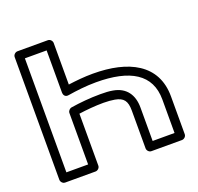

<svg xmlns="http://www.w3.org/2000/svg" viewBox="-131 -878 1079 1046"><g transform="rotate(-20 408.5 -355.5)"><path d="M418 -362C357 -362 298 -356 247 -348C235 -346 225 -335 225 -323V-25H99V-686H225V-441C225 -431 231 -412 254 -416C304 -424 360 -431 418 -431C615 -431 726 -366 726 -219V-25H599V-219C599 -291 565 -344 490 -357C469 -361 445 -362 418 -362ZM418 -312C443 -312 464 -310 482 -307C532 -298 549 -275 549 -219V0C549 11 559 25 574 25H751C762 25 776 15 776 0V-219C776 -406 623 -481 418 -481C367 -481 320 -476 275 -470V-711C275 -722 265 -736 250 -736H74C63 -736 49 -726 49 -711V0C49 11 59 25 74 25H250C261 25 275 15 275 0V-301C318 -307 369 -312 418 -312Z"/></g></svg>

Font: Asimov
Style: XWidOu
Weight: 500
Designer: Google
Version: Version 2.000980; 2014